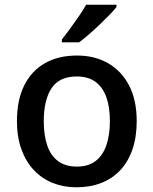

<svg xmlns="http://www.w3.org/2000/svg" viewBox="-20 -786 652 816"><path d="M561 -271Q561 -204 543 -151.5Q525 -99 491.5 -63Q458 -27 410.5 -8.5Q363 10 305 10Q250 10 204 -8.5Q158 -27 124 -63Q90 -99 71 -151.5Q52 -204 52 -271Q52 -361 83 -423Q114 -485 171 -517.5Q228 -550 308 -550Q382 -550 439 -517.5Q496 -485 528.5 -423Q561 -361 561 -271ZM166 -271Q166 -212 180.5 -168.5Q195 -125 226.5 -101.5Q258 -78 307 -78Q355 -78 386 -101.5Q417 -125 432 -168.5Q447 -212 447 -271Q447 -331 432 -373Q417 -415 386 -438Q355 -461 306 -461Q232 -461 199 -411Q166 -361 166 -271ZM475 -756Q464 -742 444.5 -722Q425 -702 402.5 -680.5Q380 -659 357.5 -639.5Q335 -620 316 -606H243V-618Q258 -637 277 -663Q296 -689 315 -716.5Q334 -744 346 -766H475Z"/></svg>

Font: Noto Sans Oriya Medium
Style: Regular
Weight: 500
Version: Version 2.003